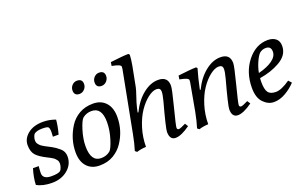

<svg xmlns="http://www.w3.org/2000/svg" viewBox="-89 -1170 2494 1577"><g transform="rotate(-20 1157.5 -381.5)"><path d="M280 -345 282 -385Q282 -418 273.5 -428Q265 -438 220 -438Q175 -438 151 -422Q143 -416 137 -398.5Q131 -381 131 -369Q131 -357 133.5 -348.5Q136 -340 143 -332Q150 -324 154.5 -319Q159 -314 172 -306Q185 -298 190.5 -295Q196 -292 212.5 -283.5Q229 -275 244 -267Q274 -251 306 -223.5Q338 -196 338 -152Q338 -83 283 -37Q228 9 146.5 9Q65 9 13 -21Q15 -84 38 -158H88Q84 -123 84 -98Q84 -44 159 -44Q219 -44 238 -59Q246 -66 252.5 -85Q259 -104 259 -116.5Q259 -129 256.5 -137.5Q254 -146 247 -153.5Q240 -161 236 -166Q232 -171 219 -178.5Q206 -186 201.5 -189Q197 -192 180 -200Q115 -232 88 -262.5Q61 -293 61 -350Q61 -407 111 -447.5Q161 -488 244 -488Q300 -488 353 -468Q348 -409 330 -345Z M800 -600Q754 -600 754 -646Q754 -672 772 -691Q790 -710 815 -710Q862 -710 862 -665Q862 -639 843.5 -619.5Q825 -600 800 -600ZM607 -600Q561 -600 561 -646Q561 -672 579 -691Q597 -710 622 -710Q669 -710 669 -665Q669 -639 650.5 -619.5Q632 -600 607 -600ZM411 -160Q411 -275 476 -378Q507 -427 559 -457.5Q611 -488 681 -488Q751 -488 792 -443Q833 -398 833 -317Q833 -199 767 -100Q735 -52 683.5 -21.5Q632 9 562 9Q492 9 451.5 -35.5Q411 -80 411 -160ZM505 -178Q505 -44 594 -44Q639 -44 672 -70Q692 -86 715.5 -161Q739 -236 739 -307Q739 -435 649 -435Q605 -435 572 -409Q552 -393 528.5 -318Q505 -243 505 -178Z M1226 9Q1174 9 1174 -61Q1174 -93 1233 -309Q1247 -362 1247 -388Q1247 -421 1212.5 -421Q1178 -421 1135.5 -388Q1093 -355 1056 -300.5Q1019 -246 994.5 -167Q970 -88 970 -5Q925 -3 888 9L872 -4Q890 -60 905 -139L1007 -671Q1009 -681 1009 -692Q1009 -712 932 -726L937 -758Q1050 -772 1095 -772L1104 -762Q1102 -721 1093 -671L1059 -495Q1055 -474 1037 -421.5Q1019 -369 1011 -335L1002 -294L1008 -292Q1052 -383 1117.5 -435.5Q1183 -488 1251 -488Q1335 -488 1335 -407Q1335 -379 1297 -231.5Q1259 -84 1259 -67Q1259 -50 1275 -50Q1288 -50 1336 -74L1353 -47Q1275 9 1226 9Z M1770 9Q1718 9 1718 -61Q1718 -93 1777 -309Q1791 -362 1791 -388Q1791 -421 1756.5 -421Q1722 -421 1679.5 -388Q1637 -355 1600 -300.5Q1563 -246 1538.5 -167Q1514 -88 1514 -5Q1469 -3 1432 9L1416 -4Q1434 -60 1449 -139L1492 -377Q1494 -387 1494 -398Q1494 -418 1417 -432L1422 -464Q1535 -478 1580 -478L1589 -468Q1567 -395 1546 -294L1552 -292Q1596 -383 1661.5 -435.5Q1727 -488 1795 -488Q1879 -488 1879 -407Q1879 -379 1841 -231.5Q1803 -84 1803 -67Q1803 -50 1819 -50Q1832 -50 1880 -74L1897 -47Q1819 9 1770 9Z M2253 -117 2277 -91Q2239 -50 2188 -20.5Q2137 9 2086 9Q2035 9 1994 -33.5Q1953 -76 1953 -161Q1953 -298 2028.5 -393Q2104 -488 2209 -488Q2252 -488 2278.5 -466.5Q2305 -445 2305 -402Q2305 -321 2218 -273Q2144 -231 2044 -215Q2042 -203 2042 -181Q2042 -117 2061 -90.5Q2080 -64 2128.5 -64Q2177 -64 2253 -117ZM2049 -258Q2128 -278 2172.5 -310.5Q2217 -343 2217 -384Q2217 -432 2171 -432Q2139 -432 2115 -411Q2096 -391 2076.5 -347Q2057 -303 2049 -258Z"/></g></svg>

Font: Poly
Style: Italic
Weight: 400
Italic angle: -10°
Designer: Nicolas Silva
Foundry: Jose Nicolas Silva Schwarzenberg
Version: Version 1.003